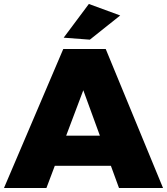

<svg xmlns="http://www.w3.org/2000/svg" viewBox="-28 -948 842 968"><path d="M291 -701H505L794 0H572L392 -493L206 0H-8ZM183 -264H588V-112H183ZM420 -928 578 -870 425 -748 293 -758Z"/></svg>

Font: Alexandria ExtraBold
Style: Regular
Weight: 800
Designer: Mohamed Gaber
Foundry: Kief Type Foundry
Version: Version 5.100